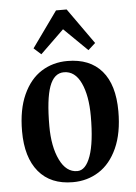

<svg xmlns="http://www.w3.org/2000/svg" viewBox="-52 -737 559 792"><g transform="rotate(-5 227.5 -341.0)"><path d="M430 -260Q430 -170 402 -108Q374 -46 326 -15.5Q278 15 218 15Q126 15 76.5 -44.5Q27 -104 27 -212Q27 -302 55 -363.5Q83 -425 130.5 -455Q178 -485 238 -485Q331 -485 380.5 -427.5Q430 -370 430 -260ZM141 -224Q141 -139 167.5 -84Q194 -29 240 -29Q275 -29 295 -85.5Q315 -142 315 -250Q315 -335 290.5 -387.5Q266 -440 220 -440Q179 -440 160 -387.5Q141 -335 141 -224ZM359 -549 329 -522 232 -617 134 -522 104 -549 210 -697H254Z"/></g></svg>

Font: Gupter
Style: Bold
Weight: 700
Designer: Octavio Pardo
Version: Version 1.000